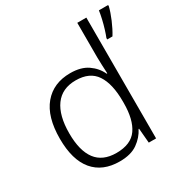

<svg xmlns="http://www.w3.org/2000/svg" viewBox="-176 -898 1002 1046"><g transform="rotate(-30 324.5 -375.0)"><path d="M279 10Q172 10 114.5 -58.5Q57 -127 57 -260Q57 -398 117.5 -470Q178 -542 284 -542Q351 -542 393 -513Q435 -484 455 -440H459Q458 -464 456.5 -493Q455 -522 455 -544V-760H512V0H466L458 -92H455Q434 -50 392 -20Q350 10 279 10ZM286 -39Q378 -39 417 -95Q456 -151 456 -256V-266Q456 -376 417 -434.5Q378 -493 290 -493Q204 -493 160 -432.5Q116 -372 116 -260Q116 -151 158 -95Q200 -39 286 -39ZM649 -760V-752Q641 -719 623 -676.5Q605 -634 584 -600H551V-609Q558 -626 566.5 -653.5Q575 -681 581.5 -709.5Q588 -738 591 -760Z"/></g></svg>

Font: BC Sans Light
Style: Regular
Weight: 300
Designer: Monotype Design Team
Foundry: Monotype Imaging Inc.
Version: Version 2.000;GOOG;noto-source:20170915:90ef993387c0